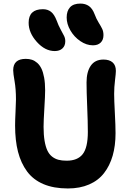

<svg xmlns="http://www.w3.org/2000/svg" viewBox="-20 -1002 724 1080"><path d="M502.9 -747.1Q466.3 -747.1 431.6 -770.8Q397 -794.4 376 -830.8Q355 -867.2 355 -903.8Q355 -940.4 374 -961.2Q393.1 -981.9 432.1 -981.9Q460.4 -981.9 480.2 -968Q500 -954.1 512.2 -921.9Q521.5 -896.5 534.7 -875.2Q547.9 -854 554.9 -839.4Q562 -824.7 562 -804.2Q562 -777.8 546.4 -762.5Q530.8 -747.1 502.9 -747.1ZM288.1 -714.8Q233.4 -714.8 187.3 -766.1Q141.1 -817.4 141.1 -874Q141.1 -950.2 221.2 -950.2Q248.5 -950.2 267.1 -935.5Q285.6 -920.9 298.8 -886.2Q308.6 -858.9 321.3 -835.9Q334 -813 340.6 -799.6Q347.2 -786.1 347.2 -770Q347.2 -744.6 331.3 -729.7Q315.4 -714.8 288.1 -714.8ZM361.8 58.1Q282.2 58.1 224.6 33.7Q167 9.3 132.3 -37.6Q97.7 -84.5 81.3 -148.2Q64.9 -211.9 64.9 -295.9Q64.9 -325.2 67.4 -375.2Q69.8 -425.3 69.8 -441.9Q69.8 -501 62 -545.2Q54.2 -589.4 54.2 -606.9Q54.2 -670.9 125 -670.9Q144 -670.9 159.7 -665.8Q175.3 -660.6 189.5 -648.2Q203.6 -635.7 213.1 -616Q222.7 -596.2 228.3 -565.4Q233.9 -534.7 233.9 -494.1Q233.9 -464.8 229.5 -392.6Q225.1 -320.3 225.1 -289.1Q225.1 -243.7 230.7 -210.4Q236.3 -177.2 246.3 -155.8Q256.3 -134.3 272.7 -121.3Q289.1 -108.4 308.6 -103.3Q328.1 -98.1 355 -98.1Q416.5 -98.1 445.3 -135Q474.1 -171.9 474.1 -259.8Q474.1 -315.9 470.5 -401.1Q466.8 -486.3 466.8 -538.1Q466.8 -598.1 490.7 -632.6Q514.6 -667 562 -667Q595.2 -667 613.5 -650.9Q631.8 -634.8 631.8 -603Q631.8 -589.8 627 -550.8Q622.1 -511.7 622.1 -474.1Q622.1 -439.5 626 -367.4Q629.9 -295.4 629.9 -252.9Q629.9 -182.6 613.8 -126.5Q597.7 -70.3 565.4 -28.6Q533.2 13.2 481.4 35.6Q429.7 58.1 361.8 58.1Z"/></svg>

Font: Shantell Sans Bouncy
Style: Bold
Weight: 700
Designer: Stephen Nixon, Anya Danilova, Shantell Martin
Foundry: Arrow Type
Version: Version 1.006;[9816181b4]